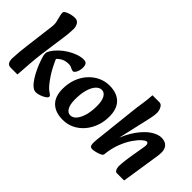

<svg xmlns="http://www.w3.org/2000/svg" viewBox="-46 -1186 1690 1690"><g transform="rotate(45 799.0 -341.0)"><path d="M401 11Q377 11 353 -10Q329 -31 307 -65.5Q285 -100 265.5 -142Q246 -184 232 -227Q228 -239 223 -256Q218 -273 218 -289Q218 -300 221.5 -309.5Q225 -319 232 -330Q252 -362 283 -391.5Q314 -421 351 -443.5Q388 -466 425.5 -479Q463 -492 494 -492Q524 -492 533 -476.5Q542 -461 542 -438Q542 -416 536 -396Q530 -376 520.5 -363.5Q511 -351 501 -351Q488 -351 470.5 -361Q453 -371 430 -371Q383 -371 349.5 -348.5Q316 -326 297 -294L309 -345Q352 -242 395.5 -178Q439 -114 470 -87Q489 -72 501 -64.5Q513 -57 513 -47Q513 -34 493 -20.5Q473 -7 446.5 2Q420 11 401 11ZM94 14Q64 14 53 -5.5Q42 -25 43 -59Q44 -93 48.5 -140Q53 -187 59 -233L91 -487Q97 -527 91 -556Q85 -585 78 -608Q71 -631 71 -650Q71 -663 89.5 -673.5Q108 -684 134 -690.5Q160 -697 182 -697Q213 -697 228 -673.5Q243 -650 243 -620Q243 -608 241 -576Q239 -544 233 -503L201 -273Q191 -201 186 -127Q181 -53 176 14Z M740 15Q647 15 596.5 -34Q546 -83 546 -178Q546 -245 567 -302Q588 -359 626 -401.5Q664 -444 713.5 -467.5Q763 -491 819 -491Q911 -491 961 -441.5Q1011 -392 1011 -296Q1011 -230 990 -173.5Q969 -117 932 -74.5Q895 -32 846 -8.5Q797 15 740 15ZM759 -60Q790 -60 814.5 -88.5Q839 -117 853.5 -168Q868 -219 868 -285Q868 -348 849 -382Q830 -416 797 -416Q767 -416 742 -387.5Q717 -359 703 -308.5Q689 -258 689 -191Q689 -127 708 -93.5Q727 -60 759 -60Z M1410 10Q1398 10 1390.5 0Q1383 -10 1380 -23.5Q1377 -37 1377 -45Q1377 -59 1379 -81Q1381 -103 1384 -127.5Q1387 -152 1390 -170L1407 -271Q1410 -293 1414 -313Q1418 -333 1418 -348Q1418 -359 1413 -366.5Q1408 -374 1399 -374Q1386 -374 1359 -350.5Q1332 -327 1301.5 -282.5Q1271 -238 1246 -174Q1221 -110 1213 -29L1181 -170Q1222 -286 1273 -356Q1324 -426 1374.5 -458Q1425 -490 1465 -490Q1512 -490 1535.5 -465Q1559 -440 1559 -399Q1559 -376 1555.5 -352.5Q1552 -329 1548 -303L1500 10ZM1107 14Q1094 14 1085.5 8Q1077 2 1074.5 -17Q1072 -36 1076 -76L1119 -470Q1125 -527 1134 -583.5Q1143 -640 1146 -697H1233Q1256 -697 1270 -671Q1284 -645 1284 -618Q1284 -596 1281 -578Q1278 -560 1274 -540Q1270 -520 1263 -491L1196 -198L1228 -239Q1221 -175 1218 -118Q1215 -61 1213 -29Q1212 -17 1191.5 -7.5Q1171 2 1146.5 8Q1122 14 1107 14Z"/></g></svg>

Font: Alkatra SemiBold
Style: Regular
Weight: 600
Designer: Suman Bhandary
Version: Version 1.100;gftools[0.9.22]